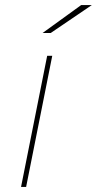

<svg xmlns="http://www.w3.org/2000/svg" viewBox="-20 -737 382 757"><path d="M166 -517H186L83 0H63ZM300 -717H342L180 -607H148Z"/></svg>

Font: Montserrat Alternates Thin
Style: Italic
Weight: 250
Italic angle: -11.3°
Designer: Julieta Ulanovsky
Foundry: Julieta Ulanovsky
Version: Version 7.200